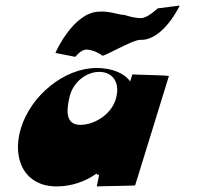

<svg xmlns="http://www.w3.org/2000/svg" viewBox="-20 -693 709 689"><path d="M346 -494C348 -485 456 -552 485 -550C567 -548 626 -675 625 -673L546 -663C546 -663 510 -628 486 -628C454 -628 424 -642 420 -640C416 -638 368 -655 333 -651C245 -647 182 -512 179 -503L250 -489C249 -486 269 -517 293 -515C320 -513 345 -496 346 -494ZM55 -233C91 -350 210 -449 327 -449C379 -449 425 -432 447 -401L455 -426C455 -425 587 -423 586 -420C585 -417 466 -30 465 -28C464 -26 330 -25 328 -24C326 -23 337 -66 335 -66C331 -66 327 -67 326 -70C286 -41 235 -24 183 -24C70 -24 21 -120 55 -233ZM230 -347C217 -294 216 -245 268 -245C320 -245 379 -283 395 -336C413 -393 387 -433 340 -435C292 -437 243 -400 230 -347Z"/></svg>

Font: Drag You Down
Style: Regular
Weight: 400
Designer: Robert Jablonski
Foundry: Cannot Into Space Fonts
Version: Version 0.97